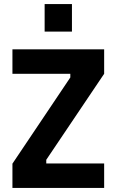

<svg xmlns="http://www.w3.org/2000/svg" viewBox="-20 -922 572 942"><path d="M41 -560V-680H491V-560L207 -138V-120H491V0H41V-119L325 -542V-560ZM199 -767V-902H333V-767Z"/></svg>

Font: TitilliumText
Style: ExtraBold
Weight: 800
Designer: Accademia di Belle Arti di Urbino and others
Foundry: Accademia di Belle Arti di Urbino and others.
Version: Version 60.001